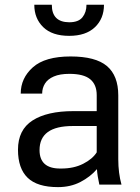

<svg xmlns="http://www.w3.org/2000/svg" viewBox="-20 -775 588 806"><path d="M270.5 -624.5Q199 -624.5 161.5 -661Q124 -697.5 124 -755H197.5Q197.5 -682 270.5 -681.5Q309.5 -681.5 326.2 -702.5Q343 -723.5 343 -755H416.5Q416.5 -697 378.5 -660.8Q340.5 -624.5 270.5 -624.5ZM223.5 10.5Q136.5 10.5 96 -28.8Q55.5 -68 55.5 -146.5Q55.5 -230 116.5 -269.2Q177.5 -308.5 288.5 -308.5H386V-375.5Q386 -420 358.5 -442.5Q331 -465 271.5 -465Q231.5 -465 206 -454Q180.5 -443 168.8 -424.2Q157 -405.5 157 -382H67Q67 -447 118 -492.5Q169 -538 276.5 -538Q381 -538 428.8 -497.8Q476.5 -457.5 476.5 -374.5V-106.5Q476.5 -48.5 490 0H397Q388.5 -38 387 -65Q359 -32.5 317.5 -11Q276 10.5 223.5 10.5ZM237 -67.5Q290 -67.5 329.2 -87.5Q368.5 -107.5 386 -135.5V-246H285.5Q146 -246 146 -145Q146 -67.5 232.5 -67.5Z"/></svg>

Font: Roberto Sans
Style: Regular
Weight: 400
Designer: Google (font) & Cristiano Sobral (main changes)
Version: Version 1.500; ttfautohint (v1.8.4.7-5d5b-dirty)